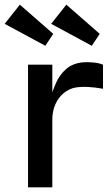

<svg xmlns="http://www.w3.org/2000/svg" viewBox="-48 -802 471 822"><path d="M72 -525H176V-360H161Q162 -363 162 -365Q178 -416 192.5 -448.5Q207 -481 234 -505.5Q261 -530 305 -535Q327 -537 352 -534.5Q377 -532 393 -525V-422Q321 -435 274 -427Q248 -422 225.5 -404Q203 -386 189.5 -356.5Q176 -327 176 -290V0H72ZM171 -700 236 -782 379 -657 345 -606ZM-28 -700 37 -782 180 -657 146 -606Z"/></svg>

Font: Easer Grotesk Variable
Style: Regular
Weight: 400
Designer: Boardeaser, Bonnie Shaver-Troup, Thomas Jockin
Foundry: Lexend
Version: Version 1.001;Glyphs 3.1.2 (3151)